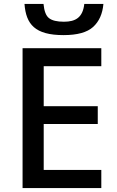

<svg xmlns="http://www.w3.org/2000/svg" viewBox="-20 -960 597 980"><path d="M410.2 -939.9C402.8 -871.1 366.2 -849.1 306.2 -849.1C271.5 -849.1 246.1 -855 230.5 -867.2C214.8 -878.9 205.6 -903.3 202.1 -939.9H105C112.8 -835.9 158.7 -780.8 304.2 -780.8C374 -780.8 424.3 -794.4 455.1 -822.3C485.8 -850.1 503.4 -889.2 507.8 -939.9ZM497.1 -92.8H203.1V-327.1H479V-418H203.1V-622.1H497.1V-713.9H95.2V0H497.1Z"/></svg>

Font: Noto Reveo Sans
Style: Regular
Weight: 500
Designer: Monotype Design Team
Foundry: Monotype Imaging Inc.
Version: Version 2.007